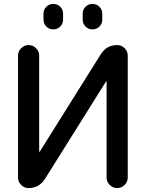

<svg xmlns="http://www.w3.org/2000/svg" viewBox="-20 -960 744 980"><path d="M402 -890Q402 -911 416.5 -925.5Q431 -940 452 -940Q473 -940 487.5 -925.5Q502 -911 502 -890V-860Q502 -839 487.5 -824.5Q473 -810 452 -810Q431 -810 416.5 -824.5Q402 -839 402 -860ZM202 -890Q202 -911 216.5 -925.5Q231 -940 252 -940Q273 -940 287.5 -925.5Q302 -911 302 -890V-860Q302 -839 287.5 -824.5Q273 -810 252 -810Q231 -810 216.5 -824.5Q202 -839 202 -860ZM126 0Q104 0 88 -16Q72 -32 72 -54V-676Q72 -698 88 -714Q104 -730 126 -730Q148 -730 164 -714Q180 -698 180 -676V-186Q180 -185 181 -185Q183 -185 183 -186L495 -684Q525 -730 578 -730Q600 -730 616 -714Q632 -698 632 -676V-54Q632 -32 616 -16Q600 0 578 0Q556 0 540 -16Q524 -32 524 -54V-544Q524 -545 523 -545Q521 -545 521 -544L209 -46Q179 0 126 0Z"/></svg>

Font: Rounded Mplus 1c Medium
Style: Regular
Weight: 500
Version: Version 1.059.20150529